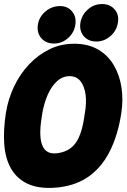

<svg xmlns="http://www.w3.org/2000/svg" viewBox="-27 -905 625 948"><path d="M572 -347Q555 -235 513 -154Q471 -73 403.5 -28.5Q336 16 241 22Q160 27 107.5 1.5Q55 -24 27 -73.5Q-1 -123 -6 -192.5Q-11 -262 2 -347Q13 -416 42.5 -478Q72 -540 117 -587.5Q162 -635 219 -662.5Q276 -690 344 -689Q411 -688 459 -659.5Q507 -631 535.5 -582Q564 -533 573 -472Q582 -411 572 -347ZM178 -320Q164 -231 182 -187Q200 -143 251 -148Q310 -154 342 -193Q374 -232 388 -320L392 -347Q401 -397 395.5 -438Q390 -479 370.5 -504Q351 -529 317 -529Q282 -529 254.5 -504Q227 -479 209 -438Q191 -397 182 -347ZM240 -690Q200 -690 177 -716.5Q154 -743 160 -783Q166 -822 197.5 -848.5Q229 -875 269 -875Q307 -875 329 -848.5Q351 -822 345 -783Q339 -743 308.5 -716.5Q278 -690 240 -690ZM449 -700Q409 -700 386.5 -726.5Q364 -753 370 -793Q377 -832 407 -858.5Q437 -885 477 -885Q516 -885 539 -858.5Q562 -832 555 -793Q549 -753 518 -726.5Q487 -700 449 -700Z"/></svg>

Font: Winky Sans ExtraBold
Style: Italic
Weight: 800
Italic angle: -8.97852°
Designer: Simon Atzbach
Foundry: typofactur
Version: Version 1.205